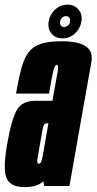

<svg xmlns="http://www.w3.org/2000/svg" viewBox="-42 -778 404 803"><path d="M143.5 0 139 -20.5Q116 4.5 60 4.5Q2.5 4.5 -14.2 -32.2Q-31 -69 -11.5 -178.5Q6 -278.5 28.2 -317.5Q50.5 -356.5 106.5 -356.5H177.5L181 -378.5Q194.5 -453 199.5 -480Q203.5 -503.5 197.5 -506.5Q196.5 -507 195.5 -507Q187.5 -507 181.2 -482.2Q175 -457.5 163 -386.5H25Q36 -449.5 47.2 -491.8Q58.5 -534 77.2 -559Q96 -584 129 -594.8Q162 -605.5 216.5 -605.5Q312.5 -605.5 335 -565Q345 -546.5 340.5 -520Q325 -434.5 301 -298L248.5 0ZM140.5 -147.5 160.5 -262.5H156Q140.5 -262.5 137.2 -242.2Q134 -222 126 -180Q119 -138 115 -115.5Q111.5 -97.5 117 -94Q118.5 -93.5 120 -93.5Q128 -93.5 131.8 -105.8Q135.5 -118 140.5 -147.5ZM220 -617.5Q190 -617.5 173.2 -637.8Q156.5 -658 161.5 -688.5Q166.5 -717.5 188.5 -738Q210.5 -758.5 240.5 -758.5Q269.5 -758.5 286.5 -738Q303.5 -717.5 298.5 -688.5Q293.5 -658 271.2 -637.8Q249 -617.5 220 -617.5ZM226 -665Q235 -665 242.2 -671.5Q249.5 -678 251 -688.5Q252.5 -698 247.8 -704.2Q243 -710.5 234 -710.5Q225 -710.5 218 -704.2Q211 -698 209.5 -688.5Q208 -678 212.5 -671.5Q217 -665 226 -665Z"/></svg>

Font: Anybody UltraCondensed Regular
Style: Bold Italic
Weight: 700
Width: 1
Italic angle: -10°
Designer: Tyler Finck
Foundry: Etcetera Type Company
Version: Version 1.010; ttfautohint (v1.8.3) -l 8 -r 50 -G 200 -x 14 